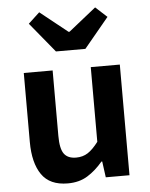

<svg xmlns="http://www.w3.org/2000/svg" viewBox="-58 -906 754 968"><g transform="rotate(-5 318.5 -422.0)"><path d="M246 14Q155 14 114 -45.5Q73 -105 73 -211V-560H219V-229Q219 -164 238 -138Q257 -112 299 -112Q333 -112 358.5 -128.5Q384 -145 412 -182V-560H559V0H439L428 -81H424Q388 -38 346 -12Q304 14 246 14ZM244 -654 120 -805 177 -858 316 -747H321L460 -858L518 -805L393 -654Z"/></g></svg>

Font: Noto Sans KR
Style: Bold
Weight: 700
Designer: Ryoko NISHIZUKA  (kana, bopomofo & ideographs); Paul D. Hunt (Latin, Greek & Cyrillic); Sandoll Communications , Soo-you
Foundry: Adobe
Version: Version 2.004-H2;hotconv 1.0.118;makeotfexe 2.5.65603